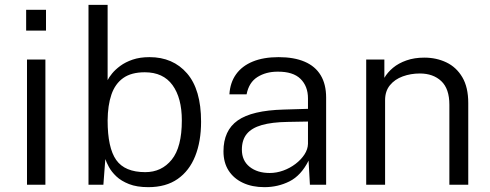

<svg xmlns="http://www.w3.org/2000/svg" viewBox="-20 -763 2025 793"><path d="M167.5 -517V0H91.5V-517ZM170 -722.5V-636.5H88V-722.5Z M592.5 10Q545 10 512.8 -2.8Q480.5 -15.5 460.5 -34.5Q440.5 -53.5 430 -73Q419.5 -92.5 415 -106L407 0H345.5V-743H424.5V-432Q430 -443.5 443 -459.5Q456 -475.5 477 -491Q498 -506.5 528 -516.8Q558 -527 597.5 -527Q694.5 -527 752.5 -460Q810.5 -393 810.5 -260.5Q810.5 -179 786.2 -118.2Q762 -57.5 713.8 -23.8Q665.5 10 592.5 10ZM580 -52Q647.5 -52 689.2 -103.5Q731 -155 731 -265.5Q731 -358.5 692.5 -411.5Q654 -464.5 578 -464.5Q522.5 -464.5 489 -440.8Q455.5 -417 440.2 -372.5Q425 -328 424.5 -265.5Q424.5 -152.5 460 -102.2Q495.5 -52 580 -52Z M1072 10Q1021.5 10 983.5 -7.8Q945.5 -25.5 924.2 -58.5Q903 -91.5 903 -138Q903 -224 961.8 -265.5Q1020.5 -307 1152 -310.5L1252 -313.5V-356.5Q1252 -407 1221.2 -437.2Q1190.5 -467.5 1126.5 -467Q1078.5 -467 1043.2 -444.8Q1008 -422.5 998.5 -373.5H927.5Q930.5 -422 955 -456.2Q979.5 -490.5 1024 -508.8Q1068.5 -527 1130.5 -527Q1194.5 -527 1238.2 -508.2Q1282 -489.5 1304.5 -452.2Q1327 -415 1327 -360V0H1260L1254.5 -99.5Q1223.5 -38 1175.8 -14Q1128 10 1072 10ZM1094 -48.5Q1122 -48.5 1149.8 -58.5Q1177.5 -68.5 1200.5 -86Q1223.5 -103.5 1237.5 -125Q1251.5 -146.5 1252 -169V-261L1168.5 -259.5Q1103 -258.5 1061.2 -246.5Q1019.5 -234.5 999.2 -209.8Q979 -185 979 -145Q979 -99.5 1011 -74Q1043 -48.5 1094 -48.5Z M1492.5 0V-517H1567.5V-441.5Q1580.5 -464 1603.2 -483Q1626 -502 1658.8 -513.5Q1691.5 -525 1732.5 -525Q1782.5 -525 1823.8 -505.2Q1865 -485.5 1889.5 -444Q1914 -402.5 1914 -337.5V0H1836V-330.5Q1836 -396.5 1802.5 -428Q1769 -459.5 1714 -459.5Q1676.5 -459.5 1643.5 -447.5Q1610.5 -435.5 1590.5 -411Q1570.5 -386.5 1570.5 -349.5V0Z"/></svg>

Font: Public Sans Thin Light
Style: Regular
Weight: 300
Version: Version 1.007